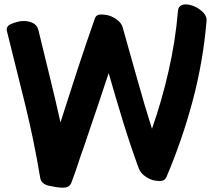

<svg xmlns="http://www.w3.org/2000/svg" viewBox="-20 -825 976 879"><path d="M794.9 -776.4Q783.2 -636.7 752 -501Q721.7 -366.2 675.8 -235.4Q639.6 -349.6 607.4 -465.8Q575.2 -582 542 -698.2Q537.1 -717.8 518.6 -732.4Q500 -747.1 481.4 -752.9Q467.8 -757.8 445.3 -758.8Q421.9 -759.8 415 -742.2Q373 -623 334 -503.9Q295.9 -383.8 256.8 -264.6Q233.4 -371.1 207 -477.5Q180.7 -583 155.3 -689.5Q149.4 -711.9 126 -721.7Q103.5 -730.5 82 -728.5Q67.4 -728.5 37.1 -717.8Q10.7 -709 10.7 -689.5Q10.7 -686.5 11.7 -682.6Q52.7 -515.6 94.7 -348.6Q135.7 -181.6 164.1 -10.7Q168.9 17.6 204.1 25.4Q239.3 33.2 262.7 34.2Q265.6 34.2 268.6 34.2Q297.9 34.2 306.6 11.7Q316.4 -13.7 325.2 -39.1Q337.9 -77.1 350.6 -115.2Q364.3 -152.3 377 -191.4Q402.3 -265.6 427.7 -340.8Q453.1 -415 477.5 -490.2Q508.8 -380.9 542 -272.5Q575.2 -164.1 614.3 -56.6Q621.1 -37.1 638.7 -22.5Q655.3 -8.8 674.8 -2Q688.5 2.9 710.9 3.9Q733.4 3.9 741.2 -12.7Q814.5 -184.6 862.3 -364.3Q910.2 -543.9 925.8 -731.4Q925.8 -732.4 925.8 -734.4Q925.8 -745.1 918.9 -756.8Q911.1 -769.5 897.5 -779.3Q877.9 -794.9 852.5 -801.8Q840.8 -804.7 831.1 -804.7Q819.3 -805.7 810.5 -800.8Q804.7 -797.9 799.8 -792Q795.9 -786.1 794.9 -776.4Z"/></svg>

Font: TroubleSide
Style: Comic
Weight: 400
Designer: Koroletov
Version: 1_5